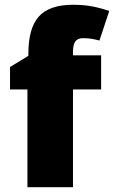

<svg xmlns="http://www.w3.org/2000/svg" viewBox="-20 -785 478 805"><path d="M404 -410H286V0H95V-410H22V-504L99 -551V-560Q99 -667 143 -716Q187 -765 287 -765Q330 -765 365 -758.5Q400 -752 438 -739L397 -615Q383 -619 365.5 -622Q348 -625 328 -625Q306 -625 296 -611.5Q286 -598 286 -568V-553H404Z"/></svg>

Font: Noto Sans Hebrew Thin Black
Style: Regular
Weight: 900
Version: Version 3.001